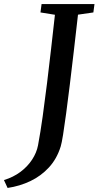

<svg xmlns="http://www.w3.org/2000/svg" viewBox="-110 -763 488 949"><path d="M-72.5 166 -90.5 127Q-44.5 113 -9.2 86.8Q26 60.5 48.5 26.2Q71 -8 78 -45Q90 -109 101 -187.8Q112 -266.5 122.5 -352Q133 -437.5 142.8 -524Q152.5 -610.5 161.5 -690L90 -701.5L95.5 -743H357L351.5 -701.5L275.5 -690.5Q265 -598 254.8 -510Q244.5 -422 235 -343.8Q225.5 -265.5 217 -202.8Q208.5 -140 201.8 -97.5Q195 -55 190 -39Q171 22 132.2 64.2Q93.5 106.5 40.8 131.8Q-12 157 -72.5 166Z"/></svg>

Font: Merriweather 36pt Medium
Style: Italic
Weight: 500
Italic angle: -7.8°
Version: Version 2.101